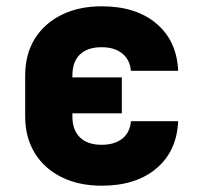

<svg xmlns="http://www.w3.org/2000/svg" viewBox="-20 -580 640 610"><path d="M303 10Q230 10 175 -17.5Q120 -45 90 -94.5Q60 -144 60 -210V-340Q60 -407 90 -456Q120 -505 175 -532.5Q230 -560 303 -560Q412 -560 477 -505Q542 -450 546 -355H396Q393 -390 368.5 -410Q344 -430 303 -430Q258 -430 234 -407Q210 -384 210 -340V-334H367V-220H210V-210Q210 -167 234 -143.5Q258 -120 303 -120Q344 -120 368.5 -139.5Q393 -159 396 -195H546Q542 -100 477 -45Q412 10 303 10Z"/></svg>

Font: NKDuy Mono ExtraBold
Style: Regular
Weight: 800
Monospace: yes
Designer: NKDuy
Foundry: NKDuy
Version: Version 2.251; ttfautohint (v1.8.4.7-5d5b)